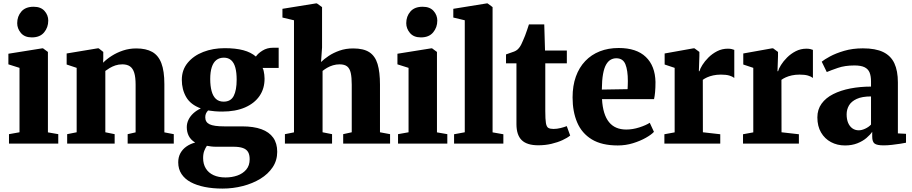

<svg xmlns="http://www.w3.org/2000/svg" viewBox="-20 -839 5332 1122"><path d="M32.5 0V-55L94 -66V-442.5L29 -463V-525L226 -556.5H231.5L260 -535.5V-65.5L320.5 -55V0ZM165.5 -620.5Q124 -620.5 102.2 -646.2Q80.5 -672 80.5 -703.5Q80.5 -743.5 104.8 -771.5Q129 -799.5 176 -799.5H177Q218.5 -799.5 240.2 -775Q262 -750.5 262 -718.5Q262 -679 237.8 -649.8Q213.5 -620.5 166.5 -620.5Z M428 -66V-442.5L369.5 -462V-526.5L550 -556.5H557L583.5 -535.5V-499L582.5 -472.5Q603 -493.5 632.8 -512.5Q662.5 -531.5 699 -543.8Q735.5 -556 776.5 -556Q833 -556 869.2 -535.8Q905.5 -515.5 923 -469.8Q940.5 -424 940.5 -347.5V-65.5L995.5 -55V0H726V-55L772.5 -65.5V-344Q772.5 -387.5 764.5 -413.5Q756.5 -439.5 739.5 -451.2Q722.5 -463 695 -463Q673 -463 654.5 -456.8Q636 -450.5 621 -441.5Q606 -432.5 595.5 -424.5V-66L650 -55V0H372.5V-55Z M1280 263Q1223.5 263 1176.2 253.5Q1129 244 1094.5 225.5Q1060 207 1040.8 178Q1021.5 149 1021.5 109.5Q1021.5 79.5 1034.2 56.2Q1047 33 1069.5 17.2Q1092 1.5 1120.5 -6Q1094.5 -22 1083 -44.8Q1071.5 -67.5 1071.5 -96Q1071.5 -118.5 1081.5 -139.2Q1091.5 -160 1110 -177Q1128.5 -194 1153.5 -205.5Q1093.5 -227.5 1068 -271.8Q1042.5 -316 1042.5 -372.5Q1042.5 -430.5 1076.8 -472Q1111 -513.5 1167.8 -535.5Q1224.5 -557.5 1293 -557.5Q1357 -557.5 1401.8 -545.5Q1446.5 -533.5 1475.5 -508.5Q1487 -526.5 1513.8 -543.2Q1540.5 -560 1575 -560H1608.5V-442H1514.5Q1518.5 -435 1520.8 -424.5Q1523 -414 1524.5 -402.8Q1526 -391.5 1526 -380.5Q1526.5 -322 1496.8 -278.5Q1467 -235 1411.5 -211Q1356 -187 1278.5 -187Q1256 -187 1234.8 -188.8Q1213.5 -190.5 1196 -193.5Q1187.5 -184.5 1183.5 -175.2Q1179.5 -166 1179.5 -153.5Q1179.5 -125 1204.5 -112.8Q1229.5 -100.5 1291 -100.5H1395Q1462 -100.5 1507.5 -84Q1553 -67.5 1576.5 -34.5Q1600 -1.5 1600 48Q1600 98.5 1573.5 138.2Q1547 178 1501.5 205.8Q1456 233.5 1398.8 248.2Q1341.5 263 1280 263ZM1298 198Q1335 198 1367 186.8Q1399 175.5 1419 152Q1439 128.5 1439 91.5Q1439 65.5 1429.8 49.5Q1420.5 33.5 1399.5 26Q1378.5 18.5 1344 18.5H1241.5Q1227 18.5 1213.5 16.8Q1200 15 1189 13Q1180.5 25 1173.8 42.2Q1167 59.5 1167 84.5Q1167 120 1182.8 145.5Q1198.5 171 1227.8 184.5Q1257 198 1298 198ZM1287 -245Q1328.5 -245 1345.8 -278.5Q1363 -312 1363 -373.5Q1363 -415.5 1355.2 -444Q1347.5 -472.5 1330.8 -487.2Q1314 -502 1288.5 -502Q1262 -502 1244.2 -488Q1226.5 -474 1217.5 -446.2Q1208.5 -418.5 1208.5 -377.5Q1208.5 -337 1216.5 -307Q1224.5 -277 1241.8 -261Q1259 -245 1287 -245Z M1698 -65.5V-720.5L1630.5 -736.5V-787.5L1825.5 -819H1832L1862 -797.5V-561.5L1856 -476.5Q1873 -493.5 1900.5 -512Q1928 -530.5 1964.2 -543.2Q2000.5 -556 2044 -556Q2104.5 -556 2138.5 -533.8Q2172.5 -511.5 2186.5 -464.8Q2200.5 -418 2200.5 -344.5V-66L2259.5 -55V0H1985.5V-55L2035.5 -66V-344Q2035.5 -386 2029.8 -412.2Q2024 -438.5 2008.8 -450.8Q1993.5 -463 1964.5 -463Q1944.5 -463 1926 -457.5Q1907.5 -452 1892 -443Q1876.5 -434 1865 -424.5V-66L1920.5 -55V0H1645V-55Z M2306 0V-55L2367.5 -66V-442.5L2302.5 -463V-525L2499.5 -556.5H2505L2533.5 -535.5V-65.5L2594 -55V0ZM2439 -620.5Q2397.5 -620.5 2375.8 -646.2Q2354 -672 2354 -703.5Q2354 -743.5 2378.2 -771.5Q2402.5 -799.5 2449.5 -799.5H2450.5Q2492 -799.5 2513.8 -775Q2535.5 -750.5 2535.5 -718.5Q2535.5 -679 2511.2 -649.8Q2487 -620.5 2440 -620.5Z M2696 -66V-720.5L2629 -736.5V-787.5L2823.5 -819H2829.5L2858.5 -797.5V-65.5L2921.5 -54.5V0H2633.5V-54.5Z M3125.5 10Q3059.5 10 3028.8 -20Q2998 -50 2998 -113.5V-469H2937V-521Q2949.5 -526 2961.8 -529.8Q2974 -533.5 2984.5 -537.8Q2995 -542 3002.5 -548Q3010.5 -555 3016.2 -563Q3022 -571 3027 -581.2Q3032 -591.5 3037 -603.5Q3042.5 -615.5 3048.5 -631Q3054.5 -646.5 3060.2 -663.8Q3066 -681 3071 -696.5H3160.5L3165 -543.5H3292.5V-469H3166.5V-190Q3166.5 -142 3170.2 -119.8Q3174 -97.5 3184.5 -91.5Q3195 -85.5 3214.5 -85.5Q3235 -85.5 3256 -90.8Q3277 -96 3292 -102L3312 -47Q3295 -33 3266.8 -20Q3238.5 -7 3202.5 1.5Q3166.5 10 3125.5 10Z M3590 11Q3496.5 11 3438.2 -24.5Q3380 -60 3353 -123.2Q3326 -186.5 3326 -269.5Q3326 -338 3345.2 -391.5Q3364.5 -445 3400 -482.2Q3435.5 -519.5 3485 -539Q3534.5 -558.5 3595.5 -558.5Q3699.5 -558.5 3754 -506.2Q3808.5 -454 3810.5 -360Q3810.5 -326 3808.2 -301.2Q3806 -276.5 3802 -259.5H3498Q3500.5 -214 3510.8 -180.8Q3521 -147.5 3538.8 -125.5Q3556.5 -103.5 3581.8 -92.8Q3607 -82 3640 -82Q3677 -82 3716 -94.5Q3755 -107 3777 -121.5L3801.5 -68.5Q3787 -52.5 3754.5 -34Q3722 -15.5 3679.2 -2.2Q3636.5 11 3590 11ZM3497 -315.5 3647.5 -318Q3648 -330.5 3648.5 -342Q3649 -353.5 3649 -365.5Q3649 -428 3634.8 -463.2Q3620.5 -498.5 3581.5 -498.5Q3564 -498.5 3549 -490.2Q3534 -482 3522.2 -462Q3510.5 -442 3504 -406.2Q3497.5 -370.5 3497 -315.5Z M3862.5 0V-54.5L3922.5 -65.5V-442.5L3864 -462V-526.5L4031.5 -556.5H4038.5L4067 -535.5V-511.5L4064 -423H4067.5Q4071 -437.5 4084.5 -459.2Q4098 -481 4120 -503Q4142 -525 4170.8 -539.8Q4199.5 -554.5 4233.5 -554.5Q4246.5 -554.5 4256 -552.2Q4265.5 -550 4271 -547.5V-383.5Q4260.5 -392 4242 -397.5Q4223.5 -403 4193 -403Q4168.5 -403 4148 -398.5Q4127.5 -394 4112.2 -387Q4097 -380 4087 -372.5L4087.5 -66L4189 -54.5V0Z M4322 0V-54.5L4382 -65.5V-442.5L4323.5 -462V-526.5L4491 -556.5H4498L4526.5 -535.5V-511.5L4523.5 -423H4527Q4530.5 -437.5 4544 -459.2Q4557.5 -481 4579.5 -503Q4601.5 -525 4630.2 -539.8Q4659 -554.5 4693 -554.5Q4706 -554.5 4715.5 -552.2Q4725 -550 4730.5 -547.5V-383.5Q4720 -392 4701.5 -397.5Q4683 -403 4652.5 -403Q4628 -403 4607.5 -398.5Q4587 -394 4571.8 -387Q4556.5 -380 4546.5 -372.5L4547 -66L4648.5 -54.5V0Z M4918 11Q4873 11 4836.2 -8.5Q4799.5 -28 4778 -64.8Q4756.5 -101.5 4756.5 -153Q4756.5 -199 4781 -233Q4805.5 -267 4849 -289Q4892.5 -311 4949.2 -322Q5006 -333 5070 -333V-362.5Q5070 -394 5061.8 -414.8Q5053.5 -435.5 5032.5 -446Q5011.5 -456.5 4973 -456.5Q4917.5 -456.5 4876.2 -442.2Q4835 -428 4811.5 -418L4782 -478.5Q4796 -490.5 4830 -509Q4864 -527.5 4913.2 -542Q4962.5 -556.5 5022.5 -556.5Q5096.5 -556.5 5141.2 -534.8Q5186 -513 5206.5 -469Q5227 -425 5227 -357.5V-59.5L5274.5 -57V-5Q5263.5 -2.5 5241 1Q5218.5 4.5 5192.2 7.5Q5166 10.5 5143.5 10.5Q5105.5 10.5 5091.2 0.2Q5077 -10 5077 -41.5V-69Q5065.5 -51.5 5043.5 -32.8Q5021.5 -14 4989.8 -1.5Q4958 11 4918 11ZM4998.5 -77.5Q5015.5 -77.5 5036 -87Q5056.5 -96.5 5070 -111V-275.5Q5018 -275.5 4986.5 -261Q4955 -246.5 4941.2 -222.8Q4927.5 -199 4927.5 -171Q4927.5 -142 4936.2 -121.2Q4945 -100.5 4961 -89Q4977 -77.5 4998.5 -77.5Z"/></svg>

Font: Merriweather 48pt Black
Style: Regular
Weight: 900
Version: Version 2.100